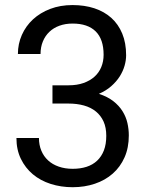

<svg xmlns="http://www.w3.org/2000/svg" viewBox="-20 -741 640 770"><path d="M190.4 -398.9H254.9Q289.1 -398.9 315.2 -408.2Q341.3 -417.5 359.1 -433.6Q377 -449.7 386.2 -472.2Q395.5 -494.6 395.5 -521.5Q395.5 -583.5 363.8 -615Q332 -646.5 271 -646.5Q242.2 -646.5 218.5 -637.9Q194.8 -629.4 178 -613.3Q161.1 -597.2 151.9 -574.7Q142.6 -552.2 142.6 -524.4H51.8Q51.8 -564.9 67.6 -600.8Q83.5 -636.7 112.3 -663.3Q141.1 -689.9 181.4 -705.3Q221.7 -720.7 271 -720.7Q318.8 -720.7 358.4 -707.8Q397.9 -694.8 426.3 -669.4Q454.6 -644 470.2 -606.4Q485.8 -568.8 485.8 -519.5Q485.8 -499 479.5 -477.1Q473.1 -455.1 460 -434.3Q446.8 -413.6 426 -395.3Q405.3 -377 376.5 -364.7Q411.1 -353.5 434.3 -335.4Q457.5 -317.4 471.4 -294.9Q485.4 -272.5 491 -247.6Q496.6 -222.7 496.6 -198.2Q496.6 -148.4 479.5 -109.9Q462.4 -71.3 432.1 -44.7Q401.9 -18.1 360.6 -4.2Q319.3 9.8 271.5 9.8Q224.6 9.8 183.3 -3.4Q142.1 -16.6 111.8 -42Q81.5 -67.4 63.7 -104Q45.9 -140.6 45.9 -187.5H136.2Q136.2 -159.7 145.8 -136.7Q155.3 -113.8 172.9 -97.7Q190.4 -81.5 215.6 -72.8Q240.7 -64 271.5 -64Q302.2 -64 327.1 -72Q352.1 -80.1 369.6 -96.7Q387.2 -113.3 396.7 -137.9Q406.2 -162.6 406.2 -196.3Q406.2 -229.5 395.3 -253.7Q384.3 -277.8 364.5 -293.9Q344.7 -310.1 316.7 -317.9Q288.6 -325.7 254.9 -325.7H190.4Z"/></svg>

Font: Roboto Mono
Style: Regular
Weight: 400
Designer: Google
Version: Version 2.000985; 2015; ttfautohint (v1.3)